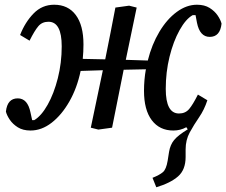

<svg xmlns="http://www.w3.org/2000/svg" viewBox="-20 -540 957 812"><path d="M713 12Q655 12 622 -31.5Q589 -75 589 -156Q589 -179 591 -202Q593 -225 597 -247L503 -245L498 -220Q487 -165 476 -110Q465 -55 454 0L396 8L364 0L415 -243L321 -240Q306 -168 273.5 -111Q241 -54 198.5 -21Q156 12 109 12Q77 12 55.5 -1.5Q34 -15 21.5 -33.5Q9 -52 5 -68Q11 -124 55 -124Q97 -124 109 -64L116 -32H125Q155 -50 181.5 -97Q208 -144 224.5 -209Q241 -274 241 -344Q241 -448 185 -448Q158 -448 142 -429Q126 -410 105 -368L65 -392Q86 -446 122 -483Q158 -520 209 -520Q268 -520 300.5 -476.5Q333 -433 333 -352Q333 -321 330 -291L425 -289Q437 -348 447.5 -402Q458 -456 468 -508L526 -516L558 -508L512 -287L605 -284Q622 -352 654 -405.5Q686 -459 727.5 -489.5Q769 -520 813 -520Q845 -520 866.5 -506.5Q888 -493 900.5 -474.5Q913 -456 917 -440Q911 -384 867 -384Q825 -384 813 -444L807 -476H795Q766 -460 739.5 -412.5Q713 -365 697 -300Q681 -235 681 -164Q681 -60 737 -60Q764 -60 780 -79Q796 -98 817 -140L857 -116Q844 -76 822 -44Q800 -12 782.5 20Q765 52 765 92V124Q765 178 733 206Q701 234 641 252L625 212Q655 200 669 188Q683 176 689 140L695 102Q700 72 716.5 52Q733 32 774 7L768 -2Q743 12 713 12Z"/></svg>

Font: Source Serif 4 Caption
Style: Italic
Weight: 400
Italic angle: -12°
Designer: Frank Grießhammer
Foundry: Adobe Systems Incorporated
Version: Version 4.004;hotconv 1.0.117;makeotfexe 2.5.65602